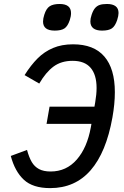

<svg xmlns="http://www.w3.org/2000/svg" viewBox="-20 -956 640 988"><path d="M35.5 -153.5 119 -184.5Q129.5 -146 143.5 -122.2Q157.5 -98.5 180.8 -86Q204 -73.5 240.5 -73.5Q321.5 -73.5 375 -134.8Q428.5 -196 447.5 -301.5L450.5 -318.5H219.5L235 -407H466L470 -430Q477 -471 477 -503Q477 -571.5 446.2 -607.2Q415.5 -643 353.5 -643Q295.5 -643 255.8 -613.8Q216 -584.5 182 -526L106.5 -569.5Q139 -621 173.5 -655.5Q208 -690 252.8 -709Q297.5 -728 356 -728Q463 -728 517 -665.2Q571 -602.5 571 -481.5Q571 -421.5 558.5 -351.5Q526.5 -172 446.5 -80Q366.5 12 238 12Q149 12 102.8 -31Q56.5 -74 35.5 -153.5ZM201.5 -845Q201.5 -861 208 -880.5Q218 -912.5 236 -924Q254 -935.5 287 -935.5Q345.5 -935.5 345.5 -888.5Q345.5 -872 339 -852.5Q328.5 -821 311.8 -809.8Q295 -798.5 261.5 -798.5Q201.5 -798.5 201.5 -845ZM445 -846Q445 -861 451.5 -880Q459 -902.5 469 -914.2Q479 -926 493.5 -930.8Q508 -935.5 531 -935.5Q559.5 -935.5 574.8 -924Q590 -912.5 590 -889Q590 -875 583 -853Q572.5 -821.5 555.8 -810Q539 -798.5 505 -798.5Q475.5 -798.5 460.2 -810.5Q445 -822.5 445 -846Z"/></svg>

Font: JuliaMono Medium
Style: Italic
Weight: 500
Italic angle: -9°
Monospace: yes
Designer: cormullion
Foundry: corm
Version: Version 0.054; ttfautohint (v1.8.4)